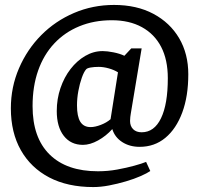

<svg xmlns="http://www.w3.org/2000/svg" viewBox="-20 -649 802 778"><path d="M358 109Q254 109 179.5 70Q105 31 64.5 -40.5Q24 -112 24 -210Q24 -296 57 -372.5Q90 -449 147 -506.5Q204 -564 280 -596.5Q356 -629 442 -629Q534 -629 601.5 -593Q669 -557 706 -494Q743 -431 743 -348Q743 -259 718.5 -193Q694 -127 650 -90.5Q606 -54 546 -54Q505 -54 475 -73.5Q445 -93 435 -126Q410 -98 377.5 -80Q345 -62 316 -62Q267 -62 238.5 -98.5Q210 -135 210 -199Q210 -248 225 -292Q240 -336 266 -369.5Q292 -403 325.5 -422.5Q359 -442 396 -442Q414 -442 439.5 -437Q465 -432 484 -423L512 -453H554L510 -189Q509 -184 508 -175Q507 -166 507 -159Q507 -138 519.5 -125.5Q532 -113 554 -113Q605 -113 632.5 -170Q660 -227 660 -332Q660 -407 633 -459Q606 -511 555 -539Q504 -567 433 -567Q361 -567 301.5 -542.5Q242 -518 199.5 -472.5Q157 -427 134.5 -363Q112 -299 112 -219Q112 -91 181 -23Q250 45 377 45Q417 45 455 38Q493 31 524 22.5Q555 14 572 7L589 44Q576 53 550 64.5Q524 76 490 86Q456 96 422 102.5Q388 109 358 109ZM347 -134Q365 -134 388.5 -143Q412 -152 428 -166L458 -356Q442 -366 420.5 -372Q399 -378 380 -378Q362 -378 347.5 -375.5Q333 -373 329 -368Q320 -358 311.5 -334Q303 -310 297.5 -280.5Q292 -251 292 -222Q292 -177 305.5 -155.5Q319 -134 347 -134Z"/></svg>

Font: Faustina Light Medium
Style: Italic
Weight: 500
Italic angle: -8°
Version: Version 1.200